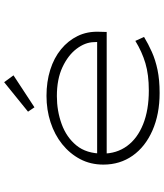

<svg xmlns="http://www.w3.org/2000/svg" viewBox="48 -827 789 925"><g transform="rotate(-90 442.5 -364.5)"><path d="M457 10Q355 10 276.5 -24.5Q198 -59 155 -120Q112 -181 112 -261Q112 -323 138.5 -373Q165 -423 210.5 -459.5Q256 -496 316 -515.5Q376 -535 443 -535Q511 -535 568.5 -517Q626 -499 667.5 -465Q709 -431 731.5 -385Q754 -339 752 -282L751 -245H156V-291H724L703 -283L702 -307Q701 -349 670 -390Q639 -431 581.5 -458Q524 -485 442 -485Q371 -485 307.5 -462Q244 -439 204.5 -391Q165 -343 165 -264Q165 -197 201.5 -147Q238 -97 306.5 -69.5Q375 -42 469 -42Q545 -42 600.5 -58.5Q656 -75 708 -107L727 -65Q694 -45 655 -27.5Q616 -10 568 0Q520 10 457 10ZM388 -593 367 -624 509 -739 542 -694Z"/></g></svg>

Font: Lexend Zetta ExtraLight
Style: Regular
Weight: 250
Version: Version 1.007